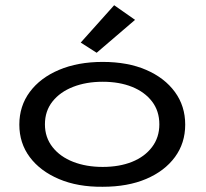

<svg xmlns="http://www.w3.org/2000/svg" viewBox="-20 -707 790 735"><path d="M373 8Q278 9 206 -21.5Q134 -52 94 -105.5Q54 -159 54 -230Q54 -301 94 -355Q134 -409 206 -439.5Q278 -470 373 -470Q469 -470 539.5 -439.5Q610 -409 649.5 -355Q689 -301 689 -230Q689 -159 649.5 -105.5Q610 -52 539.5 -22Q469 8 373 8ZM373 -68Q437 -68 485.5 -87.5Q534 -107 562 -144Q590 -181 590 -231Q590 -282 562 -318.5Q534 -355 485.5 -374.5Q437 -394 373 -394Q310 -394 260 -374.5Q210 -355 181 -318.5Q152 -282 152 -231Q152 -181 181 -144Q210 -107 260 -87.5Q310 -68 373 -68ZM350 -505 289 -544 417 -687 497 -631Z"/></svg>

Font: Inconsolata ExtraExpanded Medium
Style: Regular
Weight: 500
Width: 8
Monospace: yes
Designer: Raph Levien, Cyreal, Brenton Simpson
Foundry: Raph Levien, Cyreal, Google
Version: Version 3.001; ttfautohint (v1.8.2.53-6de2)